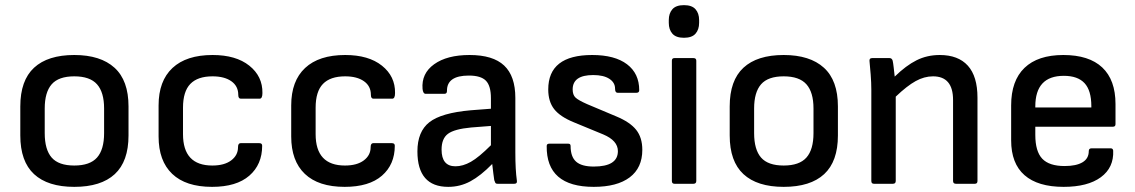

<svg xmlns="http://www.w3.org/2000/svg" viewBox="-20 -715 4417 747"><path d="M269 12Q166 12 112.5 -37.5Q59 -87 59 -188V-301Q59 -402 112.5 -451.5Q166 -501 269 -501Q371 -501 425.5 -451.5Q480 -402 480 -301V-188Q480 -87 426.5 -37.5Q373 12 269 12ZM269 -71Q330 -71 357.5 -102Q385 -133 385 -197V-293Q385 -356 357.5 -387Q330 -418 269 -418Q208 -418 181 -387Q154 -356 154 -293V-197Q154 -133 181 -102Q208 -71 269 -71Z M805 12Q703 12 650 -38.5Q597 -89 597 -184V-305Q597 -400 651 -450.5Q705 -501 807 -501Q898 -501 950 -459.5Q1002 -418 1001 -353Q1001 -331 990 -331H917Q907 -331 907 -346Q907 -380 880 -399Q853 -418 807 -418Q749 -418 720.5 -388.5Q692 -359 692 -296V-193Q692 -71 806 -71Q853 -71 879.5 -91Q906 -111 906 -142Q906 -158 916 -158H989Q1000 -158 1000 -148Q1000 -75 950 -31.5Q900 12 805 12Z M1321 12Q1219 12 1166 -38.5Q1113 -89 1113 -184V-305Q1113 -400 1167 -450.5Q1221 -501 1323 -501Q1414 -501 1466 -459.5Q1518 -418 1517 -353Q1517 -331 1506 -331H1433Q1423 -331 1423 -346Q1423 -380 1396 -399Q1369 -418 1323 -418Q1265 -418 1236.5 -388.5Q1208 -359 1208 -296V-193Q1208 -71 1322 -71Q1369 -71 1395.5 -91Q1422 -111 1422 -142Q1422 -158 1432 -158H1505Q1516 -158 1516 -148Q1516 -75 1466 -31.5Q1416 12 1321 12Z M1724 12Q1604 12 1604 -126Q1604 -203 1650.5 -239.5Q1697 -276 1812 -286L1890 -292V-333Q1890 -381 1870.5 -401Q1851 -421 1804 -421Q1718 -421 1719 -361Q1719 -350 1709 -350H1636Q1626 -350 1624 -369Q1619 -429 1669 -465Q1719 -501 1807 -501Q1898 -501 1941.5 -460Q1985 -419 1985 -334V-122Q1985 -87 1986.5 -60Q1988 -33 1991 -12Q1993 0 1981 0H1916Q1909 0 1907 -4Q1905 -8 1903 -14Q1902 -21 1899.5 -39.5Q1897 -58 1895 -77Q1850 -31 1810 -9.5Q1770 12 1724 12ZM1698 -133Q1698 -68 1752 -68Q1781 -68 1812 -85.5Q1843 -103 1890 -150V-225L1813 -219Q1748 -213 1723 -194.5Q1698 -176 1698 -133Z M2290 12Q2105 12 2107 -147Q2107 -156 2117 -156H2191Q2200 -156 2200 -147Q2200 -105 2221.5 -86Q2243 -67 2290 -67Q2384 -67 2384 -127Q2384 -168 2327 -192L2213 -239Q2159 -261 2136 -290.5Q2113 -320 2113 -367Q2113 -501 2284 -501Q2372 -501 2419.5 -465Q2467 -429 2467 -364Q2467 -354 2456 -354H2383Q2373 -354 2373 -370Q2373 -394 2350.5 -408.5Q2328 -423 2288 -423Q2208 -423 2208 -367Q2208 -346 2219 -335.5Q2230 -325 2264 -310L2378 -262Q2431 -240 2455 -210Q2479 -180 2479 -132Q2479 -62 2430 -25Q2381 12 2290 12Z M2604 0Q2594 0 2594 -11V-479Q2594 -489 2604 -489H2678Q2689 -489 2689 -479V-11Q2689 0 2678 0ZM2641 -568Q2610 -568 2596 -584Q2582 -600 2582 -626V-637Q2582 -663 2596 -679Q2610 -695 2641 -695Q2672 -695 2686 -679Q2700 -663 2700 -637V-626Q2700 -600 2686 -584Q2672 -568 2641 -568Z M3029 12Q2926 12 2872.5 -37.5Q2819 -87 2819 -188V-301Q2819 -402 2872.5 -451.5Q2926 -501 3029 -501Q3131 -501 3185.5 -451.5Q3240 -402 3240 -301V-188Q3240 -87 3186.5 -37.5Q3133 12 3029 12ZM3029 -71Q3090 -71 3117.5 -102Q3145 -133 3145 -197V-293Q3145 -356 3117.5 -387Q3090 -418 3029 -418Q2968 -418 2941 -387Q2914 -356 2914 -293V-197Q2914 -133 2941 -102Q2968 -71 3029 -71Z M3380 0Q3370 0 3370 -11V-366Q3370 -393 3367.5 -425Q3365 -457 3363 -476Q3361 -489 3373 -489H3441Q3450 -489 3453 -479Q3455 -470 3457 -452.5Q3459 -435 3461 -417Q3505 -460 3546 -480.5Q3587 -501 3636 -501Q3708 -501 3745.5 -459.5Q3783 -418 3783 -335V-11Q3783 0 3773 0H3699Q3688 0 3688 -11V-326Q3688 -418 3610 -418Q3576 -418 3542.5 -399.5Q3509 -381 3465 -339V-11Q3465 0 3454 0Z M4118 12Q4018 12 3966 -33.5Q3914 -79 3914 -169V-305Q3914 -401 3966 -451Q4018 -501 4117 -501Q4217 -501 4268.5 -452.5Q4320 -404 4320 -310V-232Q4320 -222 4310 -222H4008V-190Q4008 -126 4035 -97.5Q4062 -69 4122 -69Q4167 -69 4191.5 -83.5Q4216 -98 4216 -127Q4216 -138 4227 -138H4301Q4310 -138 4311 -129Q4314 -63 4263 -25.5Q4212 12 4118 12ZM4008 -297H4226V-302Q4226 -363 4199.5 -391.5Q4173 -420 4119 -420Q4008 -420 4008 -301Z"/></svg>

Font: Sofia Sans Medium
Style: Regular
Weight: 500
Designer: Botio Nikoltchev, Ani Petrova
Foundry: lettersoup
Version: Version 4.101; ttfautohint (v1.8.4.7-5d5b)